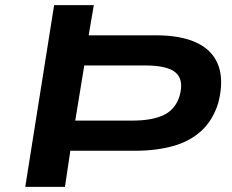

<svg xmlns="http://www.w3.org/2000/svg" viewBox="-20 -725 901 745"><path d="M78 0 190 -705H344L324 -588H586Q683 -588 744.5 -558.5Q806 -529 827.5 -470.5Q849 -412 827 -326Q806 -258 761 -217Q716 -176 650.5 -158Q585 -140 503 -140H253L232 0ZM272 -257H492Q571 -257 616 -279Q661 -301 677 -353Q694 -415 662 -443Q630 -471 543 -471H307Z"/></svg>

Font: Nunito Sans 7pt Expanded
Style: Bold Italic
Weight: 700
Width: 7
Italic angle: -9°
Designer: Vernon Adams
Foundry: Vernon Adams
Version: Version 3.101;gftools[0.9.27]